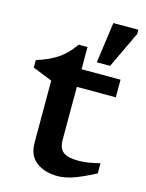

<svg xmlns="http://www.w3.org/2000/svg" viewBox="-117 -840 701 921"><g transform="rotate(15 233.5 -379.0)"><path d="M239.5 -164.5Q239.5 -120.5 262.8 -103.2Q286 -86 338.5 -86Q382.5 -86 444 -102V-51.5Q374.5 -15.5 334.2 -2.2Q294 11 260 11Q196 11 154.5 -20.2Q113 -51.5 113 -115V-423.5L16 -462.5V-499.5Q80.5 -520 121 -547.5Q161.5 -575 195.5 -624H239.5V-514H433V-426.5H239.5ZM301.5 -565 329.5 -767.5H453.5V-746.5L367.5 -565Z"/></g></svg>

Font: Newsreader Caption Medium
Style: Regular
Weight: 500
Designer: Hugues Gentile
Foundry: Production Type
Version: Version 1.001